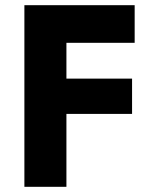

<svg xmlns="http://www.w3.org/2000/svg" viewBox="-20 -720 593 740"><path d="M186 -555H499V-700H186ZM186 -281H489V-417H186ZM74 -700V0H236V-700Z"/></svg>

Font: Glinicke Jost Bold
Style: Bold
Weight: 700
Version: Version 3.710